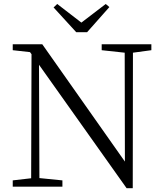

<svg xmlns="http://www.w3.org/2000/svg" viewBox="-20 -951 833 978"><path d="M423.8 -787.1H368.2L252.9 -913.1L271.5 -930.7L394.5 -835.9L518.6 -930.7L537.1 -915ZM751 -725.6V-695.3L657.2 -682.6L656.2 7.8H625L178.7 -621.1L180.7 -43.9L297.9 -32.2V0H44.9V-32.2L138.7 -43L140.6 -674.8L132.8 -685.5L44.9 -695.3V-725.6H195.3L616.2 -127.9L615.2 -682.6L498 -695.3V-725.6Z"/></svg>

Font: GenYoMin JP Light
Style: Regular
Weight: 300
Version: Version 1.001;PS 1;hotconv 16.6.51;makeotf.lib2.5.65220 DEVE